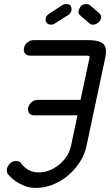

<svg xmlns="http://www.w3.org/2000/svg" viewBox="-20 -922 540 942"><path d="M128 -649Q112 -649 103 -659.5Q94 -670 98 -687Q101 -703 114.5 -714Q128 -725 144 -725H413Q446 -725 465 -718.5Q484 -712 492 -700.5Q500 -689 500 -672.5Q500 -656 496 -637L404 -204Q395 -162 370.5 -125Q346 -88 312.5 -60Q279 -32 238.5 -16Q198 0 156 0Q125 0 100.5 -10Q76 -20 58 -32Q40 -44 30 -55.5Q20 -67 17 -70Q11 -82 14 -94Q16 -105 27.5 -118.5Q39 -132 60 -132Q78 -132 85 -119Q103 -96 124 -86Q145 -76 172 -76Q198 -76 223.5 -86.5Q249 -97 270.5 -114.5Q292 -132 307 -155Q322 -178 328 -204L360 -356H148Q132 -356 123.5 -366.5Q115 -377 118 -394Q122 -409 135 -420.5Q148 -432 164 -432H375L419 -637Q421 -646 416 -647.5Q411 -649 405 -649ZM468 -856Q478 -846 476 -834Q472 -817 459.5 -809Q447 -801 437 -801Q430 -801 424 -803L374 -846Q362 -855 366 -871Q367 -877 375 -889.5Q383 -902 404 -902Q414 -902 421 -897ZM223 -856Q207 -846 205 -834Q201 -817 210 -809Q219 -801 230 -801Q237 -801 243 -803L311 -846Q327 -855 331 -871Q332 -877 329 -889.5Q326 -902 305 -902Q295 -902 286 -897Z"/></svg>

Font: VDS Compensated
Style: Light Italic
Weight: 300
Italic angle: -12°
Designer: artmaker
Foundry: artmaker
Version: Version 1.000 2012 initial release